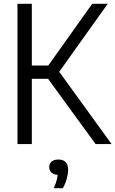

<svg xmlns="http://www.w3.org/2000/svg" viewBox="-20 -760 609 1013"><path d="M484.3 0 209 -378 466.4 -740H548.4L283.9 -369.3L284.4 -392.4L568.6 0ZM72.2 0V-740H147.9V0ZM135.3 -344.4V-414.3H242.3V-344.4ZM264 232.8Q276.8 203.4 281.2 182.3Q285.6 161.2 285.6 140.8L297.7 162.7H289.6Q265.5 162.7 252.7 151.3Q239.8 140 239.8 121.7Q239.8 103.7 252.3 92.7Q264.8 81.7 288.1 81.7Q313.4 81.7 326.4 95.4Q339.4 109 339.4 136Q339.4 157.1 332.1 183.3Q324.9 209.5 311.7 232.8Z"/></svg>

Font: Encode Sans Condensed Thin
Style: Regular
Weight: 100
Width: 3
Designer: Multiple Designers
Foundry: Impallari Type
Version: Version 3.002